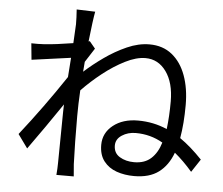

<svg xmlns="http://www.w3.org/2000/svg" viewBox="-56 -858 1112 959"><g transform="rotate(5 500.0 -378.0)"><path d="M293 -720Q293 -753 290 -794L383 -791Q375 -749 363 -640L369 -642L398 -607L353 -537L349 -487Q392 -526 445 -563.5Q498 -601 555.5 -626.5Q613 -652 668 -652Q735 -652 781 -615Q827 -578 850.5 -513.5Q874 -449 874 -366Q874 -273 861 -199Q916 -161 973 -101L930 -36Q886 -87 841 -124Q817 -59 770.5 -24.5Q724 10 648 10Q600 10 560 -4Q520 -18 495.5 -49.5Q471 -81 471 -131Q471 -191 519.5 -229.5Q568 -268 644 -268Q722 -268 790 -238Q798 -302 798 -377Q798 -471 758 -526.5Q718 -582 654 -582Q608 -582 552.5 -554Q497 -526 442.5 -483Q388 -440 343 -393Q339 -323 339 -264Q339 -128 343 -23Q345 7 348 38H261Q264 3 264 -21Q265 -139 267 -277L268 -316Q186 -195 104 -81L55 -149Q170 -295 276 -454L283 -551L87 -524L79 -606Q110 -605 144 -607Q202 -611 288 -625ZM774 -169Q712 -205 638 -205Q599 -205 569 -185.5Q539 -166 539 -134Q539 -96 569.5 -77.5Q600 -59 642 -59Q695 -59 727 -88.5Q759 -118 774 -169Z"/></g></svg>

Font: Gothic Nguyen
Style: Regular
Weight: 400
Designer: MORI Takayuki
Version: Version 1.220;July 21, 2023;FontCreator 14.0.0.2814 64-bit